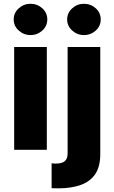

<svg xmlns="http://www.w3.org/2000/svg" viewBox="-20 -795 607 1019"><path d="M228.5 0H55.2V-545.4H228.5ZM79.1 -633.3Q52.7 -657.2 52.7 -691.9Q52.7 -726.6 79.1 -750.5Q106 -774.9 142.1 -774.9Q178.2 -774.9 205.1 -750.5Q231 -726.6 231 -691.9Q231 -657.2 205.1 -633.3Q178.2 -608.9 142.1 -608.9Q106 -608.9 79.1 -633.3ZM338.9 19V-545.4H512.2V22.9Q512.2 89.4 484.9 129.9Q457.5 169.4 407.2 187Q357.4 204.6 289.1 204.6Q276.9 204.6 271.5 204.1Q269 204.1 262.9 204.1Q256.8 204.1 253.9 203.6V71.8Q255.9 71.8 259.5 72Q263.2 72.3 265.1 72.8Q268.6 73.2 275.4 73.2Q310.1 73.2 324.7 59.6Q338.9 46.4 338.9 19ZM425.3 -608.9Q389.6 -608.9 362.8 -633.3Q336.4 -657.2 336.4 -691.9Q336.4 -726.6 362.8 -750.5Q389.6 -774.9 425.3 -774.9Q461.9 -774.9 488.8 -750.5Q514.6 -726.6 514.6 -691.9Q514.6 -657.2 488.8 -633.3Q461.9 -608.9 425.3 -608.9Z"/></svg>

Font: My Font
Style: Regular
Weight: 500
Designer: Rasmus Andersson
Foundry: rsms
Version: Version 0.001